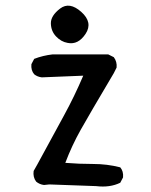

<svg xmlns="http://www.w3.org/2000/svg" viewBox="-20 -664 540 685"><path d="M323 0 156 -6 137 -4Q121 -6 109 -16Q97 -32 100 -54L113 -77Q170 -182 208 -251.5Q246 -321 277 -394L129 -388Q113 -390 102 -399Q90 -413 92 -435L102 -454Q133 -466 168 -470H366L386 -460Q398 -444 396 -423L386 -403Q300 -258 268 -201Q236 -144 213 -83Q262 -79 312 -79Q362 -79 409 -67Q421 -53 419 -31L409 -12Q372 6 323 0ZM221 -511Q198 -515 180 -534Q162 -553 161.5 -580.5Q161 -608 194.5 -633.5Q228 -659 270 -621.5Q312 -584 285.5 -543.5Q259 -503 221 -511Z"/></svg>

Font: NaniFont Regular
Style: Regular
Weight: 400
Designer: Nanigashitei
Version: Version 1.036